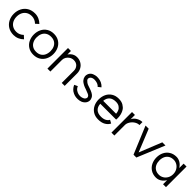

<svg xmlns="http://www.w3.org/2000/svg" viewBox="387 -1940 3357 3357"><g transform="rotate(45 2065.0 -261.5)"><path d="M418 -125 475 -73Q438 -36 391 -15.5Q344 5 291 5Q211 5 152.5 -31Q94 -67 63 -128Q32 -189 32 -263Q32 -337 63 -398Q94 -459 152.5 -494.5Q211 -530 291 -530Q344 -530 391 -509.5Q438 -489 475 -452L418 -401Q392 -427 358 -442Q324 -457 287 -457Q228 -457 186.5 -431.5Q145 -406 123.5 -362Q102 -318 102 -263Q102 -208 123.5 -164Q145 -120 186.5 -94.5Q228 -69 287 -69Q324 -69 358 -84Q392 -99 418 -125Z M949 -254.2Q949 -308 929.5 -350Q910 -392 871.5 -416Q833 -440 778 -440Q723 -440 684 -416Q645 -392 625.5 -350Q606 -308 606 -254.2Q606 -200.4 626 -157.7Q646 -115 684.5 -91Q723 -67 777.5 -67Q832 -67 871 -91Q910 -115 929.5 -157.7Q949 -200.4 949 -254.2ZM1021 -254Q1021 -183.5 992.5 -124.5Q964 -65.5 909 -30.8Q854 4 778.1 4Q703.3 4 648.1 -31Q593 -66 564.5 -124.7Q536 -183.5 536 -253.7Q536 -325 564.5 -383.5Q593 -442 648 -477Q703 -512 778.3 -512Q853.6 -512 908.8 -477Q964 -442 992.5 -383.7Q1021 -325.4 1021 -254Z M1349 -432Q1307 -432 1272.5 -411Q1238 -390 1218.5 -357Q1199 -324 1199 -290V0H1126V-509H1199V-422Q1217 -448 1239.5 -467.5Q1262 -487 1290 -498Q1318 -509 1352 -509Q1410 -509 1456 -482Q1502 -455 1527.5 -409Q1553 -363 1553 -307V0H1480V-300Q1480 -355 1445 -393.5Q1410 -432 1349 -432Z M1729 -39Q1700 -61 1682 -87Q1664 -113 1658 -131L1719 -159Q1735 -119 1767 -96Q1797 -77 1821.5 -70Q1846 -63 1879 -64Q1905 -66 1930 -76Q1947 -83 1955.5 -90Q1964 -97 1971 -109Q1981 -127 1978.5 -140.5Q1976 -154 1966 -167Q1958 -178 1933 -189Q1921 -195 1854 -220L1819 -232Q1803 -238 1786.5 -246.5Q1770 -255 1755 -265Q1730 -280 1715 -300Q1693 -325 1686.5 -362.5Q1680 -400 1700 -441Q1722 -479 1761 -495Q1800 -511 1836 -513Q1874 -514 1914.5 -505Q1955 -496 1990 -470Q2012 -453 2026 -436L1973 -395Q1963 -407 1951 -416Q1926 -433 1897.5 -439.5Q1869 -446 1839 -446Q1815 -445 1793.5 -436Q1772 -427 1760 -407Q1750 -387 1752 -373Q1754 -359 1766 -345Q1774 -335 1793 -321Q1818 -303 1839 -297L1874 -285Q1937 -265 1969 -247Q2001 -229 2017 -210Q2037 -187 2044 -151Q2051 -115 2030 -75Q2017 -53 1998.5 -38Q1980 -23 1958 -13Q1940 -6 1919 -1.5Q1898 3 1881 3Q1839 5 1803 -4.5Q1767 -14 1729 -39Z M2383 -438Q2308 -438 2264.5 -401Q2221 -364 2214 -291H2528H2533Q2531 -330 2515.5 -363Q2500 -396 2467 -417Q2434 -438 2383 -438ZM2606 -219H2214Q2218 -147 2260.5 -107Q2303 -67 2381 -67Q2443 -67 2481.5 -89Q2520 -111 2533 -142L2593 -109Q2572 -62 2518 -29.5Q2464 3 2380 3Q2305 3 2250.5 -31.5Q2196 -66 2168 -124.5Q2140 -183 2140 -254Q2140 -325 2168 -383.5Q2196 -442 2250.5 -476.5Q2305 -511 2380 -511Q2451 -511 2496 -483.5Q2541 -456 2560.5 -426Q2580 -396 2587 -374L2588 -373Q2603 -333 2606.5 -292Q2610 -251 2606 -219Z M2962 -514V-440Q2917 -440 2875 -413Q2833 -386 2807 -344Q2781 -302 2781 -262V0H2709V-509H2781V-402Q2802 -451 2855 -482.5Q2908 -514 2962 -514Z M3325 0H3255L3043 -509H3121L3290 -91L3458 -509H3536Z M3987 -250Q3987 -304 3963 -346Q3939 -388 3899.5 -411.5Q3860 -435 3815 -435Q3761 -435 3722.5 -411Q3684 -387 3664.5 -345Q3645 -303 3645 -250Q3645 -197 3664.5 -155Q3684 -113 3722.5 -89Q3761 -65 3815 -65Q3860 -65 3899.5 -88Q3939 -111 3963 -153.5Q3987 -196 3987 -250ZM4057 0H3985V-100Q3962 -62 3934 -38.5Q3906 -15 3875.5 -4Q3845 7 3814 7Q3739 7 3684 -28Q3629 -63 3600.5 -121.5Q3572 -180 3572 -250Q3572 -321 3600.5 -379Q3629 -437 3684 -471.5Q3739 -506 3814 -506Q3861 -506 3906.5 -480Q3952 -454 3985 -401V-509H4057Z"/></g></svg>

Font: SUIT Variable
Style: Regular
Weight: 400
Designer: Sunn Youn; Korean Glyphs from Source Han Sans (Sandoll Communications; Soo-young Jang, Joo-yeon Kang)
Foundry: Sunn
Version: Version 1.150;FEAKit 1.0